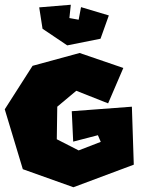

<svg xmlns="http://www.w3.org/2000/svg" viewBox="-25 -788 606 808"><path d="M140 -757 154 -667 258 -597 398 -625 433 -723 316 -758 306 -705 267 -712 273 -768ZM430 -353 494 -502 310 -565 112 -511 -5 -328 71 -76 284 0 538 -95 530 -339 277 -320 283 -192 387 -219 399 -191 306 -155 214 -202 216 -339 296 -406Z"/></svg>

Font: Super Mario
Style: Regular
Weight: 400
Version: Version 1.0